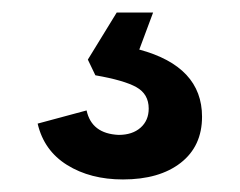

<svg xmlns="http://www.w3.org/2000/svg" viewBox="-20 -37 382 306"><path d="M176 249Q124 249 87 226Q50 203 40 160L118 139Q126 176 169 178Q191 178 204 166.5Q217 155 217 136Q217 113 197.5 102Q178 91 132 83L120 58L166 -17H224L202 42Q302 69 302 149Q302 196 268 222.5Q234 249 176 249Z"/></svg>

Font: Mona Sans SemiBold
Style: Regular
Weight: 600
Designer: Deni Anggara
Foundry: GitHub
Version: Version 2.000;Glyphs 3.2.3 (3260)